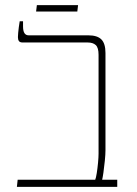

<svg xmlns="http://www.w3.org/2000/svg" viewBox="-20 -730 536 750"><path d="M46 0 49 -28H352Q355 -35 358 -54Q361 -73 363 -94.5Q365 -116 365 -130V-516Q365 -544 354 -554Q343 -564 323 -564H69Q58 -564 54 -569.5Q50 -575 50 -585Q50 -591 51 -601.5Q52 -612 53.5 -624Q55 -636 57 -647H70V-627Q70 -609 75.5 -600.5Q81 -592 92 -592H325Q360 -592 376 -576Q392 -560 392 -523V-143Q392 -127 389.5 -102Q387 -77 384 -56Q381 -35 379 -28H438V0ZM121 -685 124 -710H285L282 -685Z"/></svg>

Font: Noto Serif Hebrew Thin
Style: Regular
Weight: 250
Version: Version 2.003